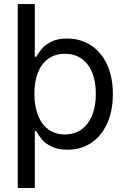

<svg xmlns="http://www.w3.org/2000/svg" viewBox="-20 -727 619 946"><path d="M151.4 -707V-447.3H158.2Q173.8 -472.2 188.5 -489.5Q203.1 -506.8 233.6 -522Q264.2 -537.1 310.5 -537.1Q377 -537.1 428.2 -503.7Q479.5 -470.2 507.8 -408.4Q536.1 -346.7 536.1 -263.7Q536.1 -180.7 507.8 -118.4Q479.5 -56.2 429 -22.7Q378.4 10.7 312.5 10.7Q266.1 10.7 235.1 -4.4Q204.1 -19.5 188 -38.3Q171.9 -57.1 158.2 -81.1H151.4V199.2H67.4V-707ZM299.8 -461.9Q251.5 -461.9 217.8 -437.5Q184.1 -413.1 166.7 -368.9Q149.4 -324.7 149.4 -265.6Q149.4 -205.6 166.7 -160.2Q184.1 -114.7 218 -89.6Q252 -64.5 299.8 -64.5Q348.6 -64.5 383.3 -90.6Q418 -116.7 435.3 -162.4Q452.6 -208 452.1 -265.6Q452.6 -321.8 435.5 -366.2Q418.5 -410.6 384 -436.3Q349.6 -461.9 299.8 -461.9Z"/></svg>

Font: Pretendard Std
Style: Regular
Weight: 400
Designer: Base glyphs from Inter by Rasmus Andersson; Hangeul glyphs from Noto Sans CJK(Source Han Sans) by Jang Soo-young and Kan
Foundry: Kil Hyung-jin
Version: Version 1.309